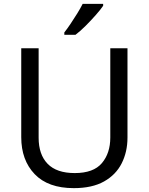

<svg xmlns="http://www.w3.org/2000/svg" viewBox="-20 -964 771 994"><path d="M640 -252Q640 -178 610 -118.5Q580 -59 518.5 -24.5Q457 10 362 10Q229 10 159.5 -62.5Q90 -135 90 -254V-714H180V-251Q180 -164 226.5 -116Q273 -68 367 -68Q464 -68 507.5 -119.5Q551 -171 551 -252V-714H640ZM514 -934Q502 -916 477 -887.5Q452 -859 423.5 -830.5Q395 -802 371 -784H313V-796Q328 -815 345.5 -841Q363 -867 380 -894.5Q397 -922 408 -944H514Z"/></svg>

Font: Noto Sans Avestan
Style: Regular
Weight: 400
Designer: Monotype Design Team
Foundry: Monotype Imaging Inc.
Version: Version 2.003; ttfautohint (v1.8.4.7-5d5b)